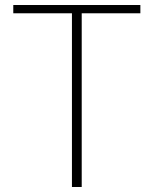

<svg xmlns="http://www.w3.org/2000/svg" viewBox="-20 -746 613 766"><path d="M267 0V-693H33V-726H540V-693H306V0Z"/></svg>

Font: Noto Sans SC Thin
Style: Regular
Weight: 100
Designer: Ryoko NISHIZUKA 西塚涼子 (kana, bopomofo & ideographs); Paul D. Hunt (Latin, Greek & Cyrillic); Sandoll Communications 산돌커뮤니
Foundry: Adobe
Version: Version 2.004-H2;hotconv 1.0.118;makeotfexe 2.5.65603